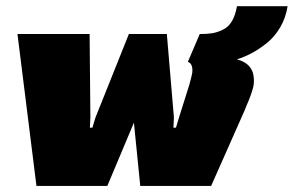

<svg xmlns="http://www.w3.org/2000/svg" viewBox="-20 -612 967 632"><path d="M37.5 -500H275L277.5 -225L275.8 -191.7H284.2L294.2 -225L404.2 -500H466.7H529.2L552.5 -225L550.8 -191.7H559.2L569.2 -225L603.3 -333.3Q610 -357.5 612.5 -370.8Q613.3 -374.2 613.3 -380.8Q613.3 -403.3 598.3 -408.3L637.5 -500Q661.7 -500 677.9 -502.5Q694.2 -505 712.9 -513.8Q731.7 -522.5 743.3 -542.1Q755 -561.7 760 -591.7H926.7Q920.8 -553.3 902.1 -521.7Q883.3 -490 857.5 -469.6Q831.7 -449.2 807.9 -436.7Q784.2 -424.2 760 -416.7Q815.8 -401.7 815.8 -348.3Q815.8 -338.3 815 -333.3Q813.3 -320.8 805.8 -300Q798.3 -279.2 791.7 -265L785.8 -250L675 0H441.7L420.8 -208.3L333.3 0H100Z"/></svg>

Font: BoonTook
Style: Italic
Weight: 400
Italic angle: -9°
Designer: Sungsit Sawaiwan
Foundry: FontUni
Version: Version 3.0